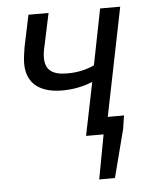

<svg xmlns="http://www.w3.org/2000/svg" viewBox="-49 -528 590 742"><g transform="rotate(-5 245.5 -157.0)"><path d="M270 0H338L306 172H367L415 -14L423 -66H360L445 -486H367L324 -269C291 -254 259 -247 219 -247C163 -247 134 -266 134 -315C134 -328 136 -343 140 -359L167 -486H89L63 -362C59 -338 56 -316 56 -299C56 -216 115 -183 194 -183C236 -183 277 -191 312 -206Z"/></g></svg>

Font: Source Sans Pro
Style: Italic
Weight: 400
Italic angle: -11°
Designer: Paul D. Hunt
Foundry: Adobe Systems Incorporated
Version: Version 3.006;hotconv 1.0.111;makeotfexe 2.5.65597